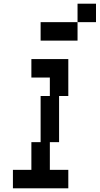

<svg xmlns="http://www.w3.org/2000/svg" viewBox="-20 -1020 540 1040"><path d="M250 -500H200V-250H150V-100H50V0H350V-100H250V-250H300V-500H350V-700H150V-600H250ZM200 -800H400V-900H200ZM400 -900H500V-1000H400Z"/></svg>

Font: LS-VG5000 Shifted
Style: Regular
Weight: 400
Designer: Justin Bihan, 2021
Foundry: Justin Bihan, 2021
Version: Version 1.000;Glyphs 3.1.2 (3151)